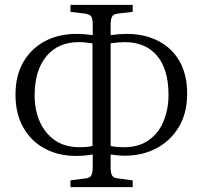

<svg xmlns="http://www.w3.org/2000/svg" viewBox="-20 -757 837 793"><path d="M271 16V-12L332 -20Q352 -22 357.5 -33Q363 -44 363 -70V-119Q351 -117 333.5 -115Q316 -113 295 -113Q222 -113 165.5 -143Q109 -173 76.5 -230Q44 -287 44 -367Q44 -444 76 -500Q108 -556 165 -586.5Q222 -617 296 -617Q314 -617 331.5 -615.5Q349 -614 363 -612V-654Q363 -679 357 -688.5Q351 -698 330 -701L271 -708V-737H528V-708L467 -701Q448 -698 442.5 -688Q437 -678 437 -652V-612Q474 -617 503 -617Q577 -617 633.5 -588Q690 -559 721.5 -504Q753 -449 753 -370Q753 -289 718 -231.5Q683 -174 625 -144Q567 -114 497 -114Q482 -114 465.5 -115.5Q449 -117 437 -119V-66Q437 -42 443 -32Q449 -22 469 -20L528 -12V16ZM309 -149Q341 -149 362 -154V-578Q347 -580 333.5 -581.5Q320 -583 305 -583Q220 -583 171.5 -524.5Q123 -466 123 -362Q123 -305 143.5 -256.5Q164 -208 205.5 -178.5Q247 -149 309 -149ZM492 -149Q554 -149 595 -178.5Q636 -208 656 -257.5Q676 -307 676 -365Q676 -471 628.5 -527Q581 -583 495 -583Q471 -583 437 -578V-154Q458 -149 492 -149Z"/></svg>

Font: Literata 36pt Light
Style: Regular
Weight: 300
Designer: Latin by Veronika Burian and Jose Scaglione. Greek by Irene Vlachou. Cyrillic by Vera Evstafieva.
Foundry: TypeTogether
Version: Version 3.002